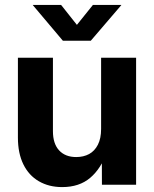

<svg xmlns="http://www.w3.org/2000/svg" viewBox="-20 -760 634 790"><path d="M235.8 9.8Q181.2 9.8 139.9 -14.2Q98.6 -38.1 76.2 -83.7Q53.7 -129.4 53.7 -193.8V-522.5H197.8V-220.2Q197.8 -168.9 223.1 -141.4Q248.5 -113.8 293.5 -113.8Q323.7 -113.8 346.7 -126.2Q369.6 -138.7 382.8 -164.6Q396 -190.4 396 -229.5V-522.5H540V0H399.4L398.9 -134.8H419.9Q396 -66.4 351.1 -28.3Q306.2 9.8 235.8 9.8ZM231.4 -739.7 296.4 -657.7 362.3 -739.7H479V-738.8L353.5 -592.3H238.8L115.2 -738.8V-739.7Z"/></svg>

Font: Inter 28pt
Style: Bold
Weight: 700
Designer: Rasmus Andersson
Foundry: rsms
Version: Version 4.001;git-66647c0bb